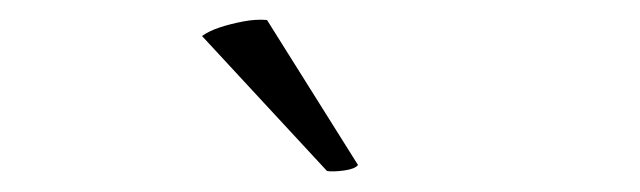

<svg xmlns="http://www.w3.org/2000/svg" viewBox="-20 -732 640 192"><path d="M182 -696Q189 -701 199.5 -704.5Q210 -708 223 -710.5Q236 -713 247 -712L338 -567Q335 -563 324 -561.5Q313 -560 307 -561Z"/></svg>

Font: Arima Light
Style: Regular
Weight: 300
Designer: Joana Correia and Natanael Gama
Foundry: NDISCOVER
Version: Version 1.101;gftools[0.9.23]